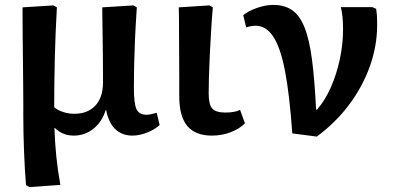

<svg xmlns="http://www.w3.org/2000/svg" viewBox="-20 -539 1608 783"><path d="M100 224 86 216Q81 155 78 77.5Q75 0 75 -67Q75 -83 75 -118.5Q75 -154 74.5 -200Q74 -246 73.5 -295Q73 -344 72.5 -388.5Q72 -433 72 -465Q72 -497 72 -509L198 -517L212 -509Q206 -405 203.5 -300.5Q201 -196 201 -102Q214 -90 236.5 -82.5Q259 -75 283 -75Q338 -75 369 -108.5Q400 -142 400 -202Q400 -211 400 -240.5Q400 -270 399.5 -310Q399 -350 398.5 -390Q398 -430 397.5 -462.5Q397 -495 397 -509L524 -517L538 -509Q533 -435 530.5 -378Q528 -321 527 -273.5Q526 -226 526 -181Q526 -115 537 -93Q548 -71 578 -71Q592 -71 619 -79L631 -29Q610 -10 579 2Q548 14 520 14Q478 14 450.5 -12Q423 -38 413 -90H411Q396 -42 361 -14Q326 14 281 14Q235 14 204 -17H202Q204 43 209.5 97.5Q215 152 226 215Z M844 14Q777 14 744 -25Q711 -64 711 -147Q711 -178 711 -228.5Q711 -279 710.5 -334Q710 -389 710 -436Q710 -483 709 -509L834 -517L848 -509Q844 -465 841 -414Q838 -363 835.5 -313.5Q833 -264 832 -223Q831 -182 831 -158Q831 -113 845.5 -96.5Q860 -80 899 -80Q938 -80 959 -91L979 -36Q956 -13 920 0.5Q884 14 844 14Z M1272 18 1172 5Q1161 -152 1142.5 -248.5Q1124 -345 1094.5 -389.5Q1065 -434 1023 -434Q1004 -434 984 -427L972 -477Q992 -494 1027.5 -506.5Q1063 -519 1094 -519Q1139 -519 1170 -498.5Q1201 -478 1221 -429.5Q1241 -381 1252 -298.5Q1263 -216 1269 -92H1273Q1306 -130 1329.5 -183.5Q1353 -237 1366 -298Q1379 -359 1379 -420Q1379 -474 1370 -510H1498L1514 -503Q1516 -491 1517 -478Q1518 -465 1518 -436Q1518 -352 1488.5 -269Q1459 -186 1404 -112.5Q1349 -39 1272 18Z"/></svg>

Font: Literata SemiBold
Style: Regular
Weight: 600
Designer: Latin by Veronika Burian and Jose Scaglione. Greek by Irene Vlachou. Cyrillic by Vera Evstafieva.
Foundry: TypeTogether
Version: Version 3.103; ttfautohint (v1.8.4.7-5d5b);gftools[0.9.29]